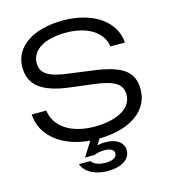

<svg xmlns="http://www.w3.org/2000/svg" viewBox="-139 -872 1064 1206"><g transform="rotate(-15 393.0 -269.5)"><path d="M295 105H357C372 98 394 92 424 92C463 92 486 106 486 128C486 152 463 170 412 170C367 170 337 157 321 135H247C265 189 330 224 412 224C504 224 560 185 560 129C560 78 515 45 445 45C422 45 404 47 389 52L414 13C612 10 743 -79 743 -218C743 -336 672 -387 475 -412L333 -431C203 -447 155 -479 155 -546C155 -632 243 -684 381 -684C522 -684 617 -622 629 -528H724C715 -668 577 -763 383 -763C189 -763 61 -678 61 -544C61 -431 135 -367 318 -345L463 -327C600 -311 649 -278 649 -210C649 -121 553 -67 403 -67C253 -67 149 -136 136 -243H41C49 -103 173 -4 354 11Z"/></g></svg>

Font: Bounded Light
Style: Regular
Weight: 300
Designer: Vlad Churkin
Version: Version 3.0